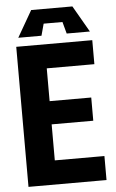

<svg xmlns="http://www.w3.org/2000/svg" viewBox="-59 -916 576 956"><g transform="rotate(-5 229.0 -438.0)"><path d="M44 0V-700H424V-580H186V-416H394V-300H186V-120H434V0ZM174 -744H58L134 -876H340L416 -744H300L284 -803H190Z"/></g></svg>

Font: Tektur SemiCondensed SemiBold
Style: Regular
Weight: 600
Width: 4
Designer: Adam Jagosz
Foundry: Adam Jagosz
Version: Version 1.005;gftools[0.9.30]